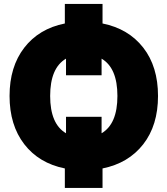

<svg xmlns="http://www.w3.org/2000/svg" viewBox="-20 -850 846 970"><path d="M307.6 -731.4V-830.1H498V-731.4Q628.9 -705.1 703.6 -609.4Q778.3 -513.7 778.3 -365.2Q778.3 -216.8 703.6 -121.1Q628.9 -25.4 498 1V99.6H307.6V1Q176.8 -25.4 102.5 -121.6Q28.3 -217.8 28.3 -365.2Q28.3 -512.7 102.5 -608.9Q176.8 -705.1 307.6 -731.4ZM313.5 -176.8V-259.8H493.2V-176.8Q573.2 -223.6 573.2 -365.2Q573.2 -506.8 493.2 -553.7V-469.7H313.5V-553.7Q233.4 -506.8 233.4 -365.2Q233.4 -223.6 313.5 -176.8Z"/></svg>

Font: GenEi M Gothic v2 Black
Style: Regular
Weight: 900
Version: Version 2.0